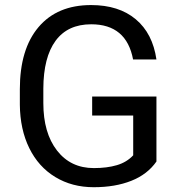

<svg xmlns="http://www.w3.org/2000/svg" viewBox="-20 -741 721 770"><path d="M607.4 -93.3Q571.3 -41.5 506.6 -15.9Q441.9 9.8 356 9.8Q269 9.8 201.7 -31Q134.3 -71.8 97.4 -147Q60.5 -222.2 59.6 -321.3V-383.3Q59.6 -543.9 134.5 -632.3Q209.5 -720.7 345.2 -720.7Q456.5 -720.7 524.4 -663.8Q592.3 -606.9 607.4 -502.4H513.7Q487.3 -643.6 345.7 -643.6Q251.5 -643.6 202.9 -577.4Q154.3 -511.2 153.8 -385.7V-327.6Q153.8 -208 208.5 -137.5Q263.2 -66.9 356.4 -66.9Q409.2 -66.9 448.7 -78.6Q488.3 -90.3 514.2 -118.2V-277.8H349.6V-354H607.4Z"/></svg>

Font: Roboto
Style: Regular
Weight: 400
Designer: Google
Version: Version 2.134; 2016; ttfautohint (v1.6)